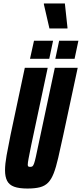

<svg xmlns="http://www.w3.org/2000/svg" viewBox="-20 -1079 472 1107"><path d="M138 8Q90 8 61.5 -2.5Q33 -13 21 -36.5Q9 -60 9 -97Q9 -133 18 -183Q27 -233 41 -302L123 -688H255L160 -242Q150 -192 145 -166Q140 -140 140 -129Q140 -124 142 -121Q144 -118 147.5 -117.5Q151 -117 155 -117Q163 -117 167.5 -120.5Q172 -124 176.5 -136.5Q181 -149 186.5 -174Q192 -199 201 -242L296 -688H428L345 -301Q328 -223 315.5 -168.5Q303 -114 289.5 -79.5Q276 -45 257.5 -26Q239 -7 210.5 0.5Q182 8 138 8ZM299 -740 321 -844H432L410 -740ZM153 -740 176 -844H286L264 -740ZM265 -915 233 -1054V-1059H354L369 -920V-915Z"/></svg>

Font: Saira UltraCondensed Black
Style: Italic
Weight: 900
Width: 1
Italic angle: -12°
Designer: Hector Gatti with collaboration of the Omnibus-Type team
Foundry: Omnibus-Type
Version: Version 1.101